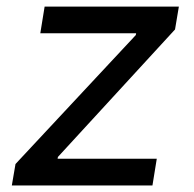

<svg xmlns="http://www.w3.org/2000/svg" viewBox="-20 -566 592 586"><path d="M16.1 0 27.3 -65.4 394.5 -459 395.5 -464.4H103L116.2 -545.9H525.9L514.2 -476.1L156.7 -86.9L155.8 -81.5H458.5L445.3 0Z"/></svg>

Font: Adwaita Sans
Style: Italic
Weight: 400
Italic angle: -9.39999°
Designer: Rasmus Andersson
Foundry: rsms
Version: Version 4.001;git-9221beed3